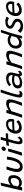

<svg xmlns="http://www.w3.org/2000/svg" viewBox="2814 -3572 798 6465"><g transform="rotate(-90 3212.5 -339.0)"><path d="M29.9 7.2Q33.4 -10.2 42.5 -51.8Q51.7 -93.4 64.7 -150.7Q77.7 -208 93 -273.6Q108.3 -339.2 123.9 -405.4Q139.4 -471.7 153.7 -531.2Q167.9 -590.8 179.1 -636.1Q190.2 -681.4 196.2 -703.9Q203.2 -705.1 231.7 -709.2Q260.1 -713.2 295.1 -717.7Q286.1 -681.4 273.1 -626.4Q260.1 -571.4 245.8 -507.5Q231.6 -443.6 218.1 -379.9Q227.3 -388.6 244.5 -402.1Q261.6 -415.7 284.9 -429.1Q308.1 -442.4 336.5 -451.5Q364.8 -460.6 396.7 -460.6Q478 -460.6 513 -416Q548.1 -371.4 548.1 -285.2Q548.1 -231.2 531.2 -180.6Q514.2 -129.9 481.2 -89.6Q448.2 -49.2 399.8 -25.6Q351.4 -1.9 288.7 -1.9Q250 -1.9 221.2 -11.6Q192.5 -21.2 174.2 -34.3Q155.9 -47.3 148.9 -56.7Q145.4 -42.2 140.7 -21.2Q135.9 -0.1 134 9.5Q112.9 9.8 81 9.5Q49.1 9.1 29.9 7.2ZM168.1 -139.3Q174.2 -132.2 189.6 -120.9Q204.9 -109.6 229.5 -100.6Q254.1 -91.6 286.8 -91.6Q338.2 -91.6 375.2 -114.8Q412.2 -137.9 432.2 -177.8Q452.1 -217.6 452.1 -266.8Q452.1 -320.4 434.9 -348.6Q417.6 -376.8 364.9 -376.8Q330.1 -376.8 298.1 -361.2Q266.2 -345.6 240.5 -324.3Q214.9 -303.1 198.8 -286.4Q198 -281.1 194.8 -266.2Q191.6 -251.2 187.6 -232Q183.6 -212.7 179.5 -193.3Q175.4 -173.9 172.4 -159.2Q169.4 -144.6 168.1 -139.3Z M1071.8 -499.8Q1079.9 -502.2 1094.7 -503.6Q1109.5 -505.1 1123.6 -505.1Q1135.6 -505.1 1150.2 -504.3Q1164.8 -503.6 1172.4 -502.1Q1167.6 -453.4 1159.3 -402.8Q1151 -352.3 1137.9 -303.3Q1120.1 -236.4 1093.7 -177Q1067.3 -117.6 1030.1 -72.2Q992.9 -26.9 942.7 -1Q892.6 24.8 827.1 24.8Q763.2 24.8 725.1 2Q687.1 -20.8 670.4 -61.9Q653.8 -102.9 653.8 -157.1Q653.8 -208.4 666.2 -268.2Q678.6 -328 698.7 -392.3Q718.8 -456.6 741.2 -520.6Q750.4 -520.9 763.8 -520.9Q777.1 -520.9 788.3 -520.2Q803.6 -519.6 818.2 -517.7Q832.8 -515.8 842.1 -512.8Q821 -457.1 801.8 -396.5Q782.6 -335.9 770.3 -279.5Q758.1 -223 758.1 -178.1Q758.1 -121.2 780.4 -93.7Q802.8 -66.1 845.4 -66.1Q887.4 -66.1 923.3 -94.6Q959.1 -123.1 988.3 -177.4Q1017.4 -231.8 1038.4 -309.2Q1050.7 -354.1 1059.2 -401.8Q1067.8 -449.4 1071.8 -499.8Z M1307.7 0.4Q1299.8 0.9 1284.7 1.9Q1269.6 3 1253.9 3Q1239.9 3 1227.3 2.1Q1214.6 1.1 1203.3 -0.3Q1208.3 -11.3 1218.5 -42Q1228.7 -72.7 1242.6 -116.1Q1256.6 -159.5 1271.8 -208.6Q1287.1 -257.6 1301.8 -305.9Q1316.4 -354.1 1328.6 -394.8Q1340.8 -435.4 1348.2 -461.1Q1359 -462.1 1376.9 -463.2Q1394.8 -464.2 1412.8 -465.1Q1430.8 -466 1441.4 -466Q1439.5 -452.7 1432.8 -423.7Q1426.1 -394.8 1416.9 -360.1Q1404.6 -313.5 1388.8 -258.4Q1373.1 -203.2 1357.1 -150.4Q1341.1 -97.6 1328 -57Q1314.9 -16.5 1307.7 0.4ZM1424.8 -541.9Q1397.4 -541.9 1380.9 -556.3Q1364.4 -570.6 1364.4 -593.2Q1364.4 -618.8 1376.7 -639.7Q1389.1 -660.5 1409.8 -673Q1430.5 -685.6 1455.8 -685.6Q1480.2 -685.6 1494.8 -670.4Q1509.5 -655.2 1509.5 -632.6Q1509.5 -608.8 1498.2 -588Q1486.9 -567.2 1467.8 -554.6Q1448.6 -541.9 1424.8 -541.9Z M1850.2 -87.3Q1837.8 -63.4 1817.2 -38.5Q1796.6 -13.6 1765.8 3.3Q1735.1 20.2 1691.3 20.2Q1635.4 20.2 1611.6 -12.8Q1587.9 -45.9 1587.9 -96.6Q1587.9 -120.1 1594.4 -157.8Q1601 -195.5 1611.1 -238.8Q1621.2 -282 1632.5 -324.1Q1643.8 -366.1 1653.9 -399.8Q1663.9 -433.6 1669.9 -450.8Q1619.5 -446 1582.2 -440.2Q1545 -434.4 1534.1 -431.7Q1535.2 -447.4 1538.2 -465.3Q1541.3 -483.2 1544.6 -497.6Q1547.8 -511.9 1549 -516.8Q1578.1 -520.9 1616.5 -525.5Q1654.9 -530.1 1691.4 -532.2Q1699.2 -556.3 1706.7 -582.9Q1714.2 -609.5 1720.6 -634.9Q1726.1 -656.3 1730.7 -676.6Q1735.2 -696.8 1737.8 -710.7L1831.4 -716.1Q1831.1 -712.1 1827.4 -695.1Q1823.7 -678 1817.8 -653.5Q1811.8 -628.9 1804.5 -602.2Q1800.5 -587.1 1796.1 -570.7Q1791.6 -554.3 1787.2 -537.9Q1802.6 -538.9 1824.8 -539.9Q1846.9 -540.8 1860.6 -541Q1884.3 -541.6 1905.9 -541.3Q1927.4 -541 1942.6 -540.7Q1957.8 -540.4 1961.2 -540.1Q1959.8 -526.4 1954.3 -502.7Q1948.9 -478.9 1944.6 -463.1Q1939.6 -463.4 1910.4 -463.8Q1881.3 -464.2 1852.6 -463.2Q1832.3 -462.7 1808.3 -461.4Q1784.2 -460.1 1764.7 -458.8Q1758.2 -439.2 1747.8 -405.5Q1737.4 -371.8 1725.9 -331Q1714.5 -290.2 1704.3 -249.5Q1694.1 -208.8 1687.6 -175Q1681.1 -141.2 1681.1 -121.8Q1681.1 -96.6 1689.2 -81.8Q1697.2 -67 1719.1 -67Q1740.8 -67 1757.7 -81.5Q1774.6 -96.1 1786.8 -115.3Q1798.9 -134.6 1805.7 -149Q1808.1 -146.6 1814.4 -137.8Q1820.8 -128.9 1828.4 -118.1Q1836.1 -107.2 1842.2 -98.5Q1848.2 -89.7 1850.2 -87.3Z M2396.6 -111.6Q2382.8 -97.6 2360 -79.5Q2337.2 -61.3 2305.7 -44.5Q2274.1 -27.8 2233.6 -16.6Q2193 -5.4 2143.6 -5.4Q2052.8 -5.4 1999.8 -55.2Q1946.7 -104.9 1946.7 -199Q1946.7 -273.9 1971.9 -335.2Q1997.1 -396.6 2041.8 -441Q2086.4 -485.3 2145.8 -509.5Q2205.1 -533.7 2273.9 -533.7Q2356.1 -533.7 2399 -490.1Q2441.9 -446.5 2441.9 -371.1Q2441.9 -344.1 2436.4 -316.1Q2430.9 -288.1 2420.3 -260Q2415.1 -260.2 2394.2 -260.2Q2373.3 -260.2 2344.6 -260.3Q2315.9 -260.3 2287.1 -260Q2258.2 -259.8 2237.2 -259.1Q2205.2 -258.5 2168.2 -256.4Q2131.1 -254.2 2099 -251.5Q2066.9 -248.8 2049.2 -246Q2044.2 -228.3 2044.2 -201.6Q2044.2 -171.8 2059.2 -148.1Q2074.1 -124.4 2100.8 -110.7Q2127.5 -97 2162.9 -97Q2199.8 -97 2230.1 -108.1Q2260.5 -119.1 2283.9 -135Q2307.4 -150.9 2323.4 -165.5Q2339.5 -180.1 2347.7 -186.9Q2350.2 -184.4 2357.1 -176Q2364.1 -167.5 2372.4 -155.9Q2380.7 -144.4 2387.6 -132.7Q2394.4 -120.9 2396.6 -111.6ZM2066.8 -312.6Q2081.2 -315.1 2108.6 -317.5Q2136 -319.9 2172.1 -322Q2208.1 -324.1 2248 -324.8Q2271.4 -325.4 2293.5 -325.6Q2315.6 -325.8 2331.1 -326Q2346.6 -326.2 2349.7 -326.1Q2352.6 -336 2353.9 -349Q2355.2 -361.9 2355.2 -374.2Q2355.1 -397.3 2345.9 -417.7Q2336.7 -438.1 2316.2 -450.7Q2295.8 -463.3 2261.4 -463.3Q2218.1 -463.3 2176.8 -445Q2135.4 -426.8 2105.9 -393Q2076.3 -359.2 2066.8 -312.6Z M2582.8 6.4Q2572.8 6.7 2559.4 6.8Q2546.1 6.8 2532.6 6.6Q2519.9 6.2 2504.3 5.3Q2488.8 4.4 2480.6 3.7Q2496.8 -38.1 2513.7 -87.4Q2530.7 -136.6 2549.9 -198.3Q2569.2 -259.9 2591.9 -338.6Q2614.6 -417.3 2641.4 -518Q2654.1 -519.8 2671.1 -521Q2688.2 -522.3 2705.8 -522.3Q2717.1 -522.3 2728.2 -521.8Q2739.3 -521.4 2747 -519.8Q2746.3 -514.6 2742.3 -498.7Q2738.4 -482.8 2733.7 -465.3Q2729.1 -447.8 2725.4 -437.2Q2748.1 -457.4 2787.8 -479Q2827.4 -500.6 2873.9 -515.3Q2920.4 -530 2962.8 -530Q3039.1 -530 3070.6 -499.8Q3102.1 -469.6 3102.1 -411.9Q3102.1 -377.3 3091.5 -328.1Q3080.9 -278.8 3063.8 -222Q3046.6 -165.1 3026.3 -107.4Q3006.1 -49.8 2986.8 1.5Q2979.4 2.5 2965.3 3.4Q2951.1 4.3 2935.1 4.3Q2919 4.3 2904.9 3.6Q2890.8 2.8 2882.5 1.5Q2900.3 -40.3 2920.2 -91Q2940 -141.6 2957.6 -193Q2975.2 -244.4 2986.2 -289.1Q2997.1 -333.9 2997.1 -363.2Q2997.1 -397.8 2979.4 -416.8Q2961.7 -435.9 2919.9 -435.9Q2875.4 -435.9 2833.4 -421Q2791.4 -406.1 2757.2 -385.9Q2723 -365.7 2701.1 -349.1Q2676.7 -264.8 2653.6 -194.3Q2630.6 -123.8 2612.2 -72.3Q2593.9 -20.9 2582.8 6.4Z M3380.4 -32.2Q3364.2 -15.6 3333.7 1.2Q3303.1 18.1 3262 18.1Q3209.2 18.1 3185.1 -7.7Q3161 -33.4 3161 -78.2Q3161 -107.1 3170.2 -154.7Q3179.4 -202.2 3194.7 -260.9Q3209.9 -319.6 3228.6 -383.2Q3247.3 -446.7 3266.9 -508.5Q3286.5 -570.4 3304 -623.6Q3321.4 -676.9 3333.9 -714.5Q3357.6 -716.2 3376.7 -716.2Q3389.9 -716.2 3402.4 -715.4Q3414.9 -714.6 3428.4 -713Q3412.8 -667.3 3394.3 -611.8Q3375.9 -556.4 3357.1 -497.2Q3338.2 -438 3320.8 -380.2Q3303.2 -322.5 3289.4 -271.6Q3275.6 -220.6 3267.5 -181.6Q3259.5 -142.5 3259.5 -121.3Q3259.5 -99.5 3267.4 -86.1Q3275.2 -72.8 3295.1 -72.8Q3315.2 -72.8 3330.3 -82.8Q3345.4 -92.9 3357.8 -108.5Q3359.9 -104.4 3363.2 -93.7Q3366.6 -82.9 3370.3 -69.7Q3374.1 -56.5 3377 -46Q3379.9 -35.5 3380.4 -32.2Z M3655.1 10.3Q3568.9 10.3 3518.4 -23.5Q3467.9 -57.4 3467.9 -132.5Q3467.9 -186.8 3492.7 -225.3Q3517.4 -263.8 3559.5 -287.9Q3601.6 -312 3654.1 -323.2Q3706.6 -334.4 3762.1 -334.4Q3795.2 -334.4 3827.1 -329.6Q3858.9 -324.8 3882.2 -318.7Q3905.5 -312.7 3912.4 -308.9Q3914.9 -321.9 3915.2 -336.4Q3915.6 -351 3913.5 -366.5Q3909.9 -409.7 3874.8 -429.8Q3839.6 -450 3786.3 -450Q3747.9 -450 3713.3 -438.5Q3678.8 -427.1 3650.9 -408Q3623.1 -388.9 3603.5 -366.6L3537.2 -419.8Q3582.6 -468.6 3653 -500Q3723.3 -531.4 3803.9 -531.4Q3895.8 -531.4 3950.2 -491.5Q4004.5 -451.6 4004.5 -366.1Q4004.5 -342.1 3999.5 -313.8Q3994.6 -285.5 3986.2 -256.1Q3974.9 -216.2 3965.3 -176.6Q3955.7 -137 3955.7 -108.2Q3955.7 -93.4 3961.1 -88.9Q3966.6 -84.4 3976.6 -84.4Q3992.8 -84.4 4006.5 -98.3Q4020.2 -112.1 4029.1 -137.4L4064.1 -84.1Q4049.9 -42 4018.9 -20Q3988 2.1 3952.4 2.1Q3915.4 2.1 3897.9 -18Q3880.4 -38.1 3880.4 -78.9Q3865.7 -58.8 3831.5 -38.1Q3797.3 -17.4 3751.5 -3.5Q3705.8 10.3 3655.1 10.3ZM3687.4 -68.2Q3719.8 -68.2 3753.6 -77.8Q3787.4 -87.4 3818.1 -103.8Q3848.8 -120.3 3871.1 -140.9Q3878.9 -171.8 3885.4 -195.8Q3891.8 -219.9 3898.3 -241Q3885.3 -245.9 3846.8 -254.2Q3808.4 -262.4 3757 -262.4Q3724 -262.4 3691.1 -255.7Q3658.1 -248.9 3630.7 -235Q3603.3 -221.1 3586.9 -199.6Q3570.4 -178.2 3570.4 -149.1Q3570.4 -104.9 3599.6 -86.5Q3628.7 -68.2 3687.4 -68.2Z M4217.8 6.4Q4207.8 6.7 4194.4 6.8Q4181.1 6.8 4167.6 6.6Q4154.9 6.2 4139.3 5.3Q4123.8 4.4 4115.6 3.7Q4131.8 -38.1 4148.7 -87.4Q4165.7 -136.6 4184.9 -198.3Q4204.2 -259.9 4226.9 -338.6Q4249.6 -417.3 4276.4 -518Q4289.1 -519.8 4306.1 -521Q4323.2 -522.3 4340.8 -522.3Q4352.1 -522.3 4363.2 -521.8Q4374.3 -521.4 4382 -519.8Q4381.3 -514.6 4377.3 -498.7Q4373.4 -482.8 4368.7 -465.3Q4364.1 -447.8 4360.4 -437.2Q4383.1 -457.4 4422.8 -479Q4462.4 -500.6 4508.9 -515.3Q4555.4 -530 4597.8 -530Q4674.1 -530 4705.6 -499.8Q4737.1 -469.6 4737.1 -411.9Q4737.1 -377.3 4726.5 -328.1Q4715.9 -278.8 4698.8 -222Q4681.6 -165.1 4661.3 -107.4Q4641.1 -49.8 4621.8 1.5Q4614.4 2.5 4600.3 3.4Q4586.1 4.3 4570.1 4.3Q4554 4.3 4539.9 3.6Q4525.8 2.8 4517.5 1.5Q4535.3 -40.3 4555.2 -91Q4575 -141.6 4592.6 -193Q4610.2 -244.4 4621.2 -289.1Q4632.1 -333.9 4632.1 -363.2Q4632.1 -397.8 4614.4 -416.8Q4596.7 -435.9 4554.9 -435.9Q4510.4 -435.9 4468.4 -421Q4426.4 -406.1 4392.2 -385.9Q4358 -365.7 4336.1 -349.1Q4311.7 -264.8 4288.6 -194.3Q4265.6 -123.8 4247.2 -72.3Q4228.9 -20.9 4217.8 6.4Z M5144.6 -1.5Q5146.9 -10.3 5151.1 -27.3Q5155.2 -44.2 5159.7 -61.2Q5164.2 -78.2 5166.4 -85.9Q5161.9 -80 5148.9 -66.4Q5135.8 -52.9 5113.2 -38Q5090.6 -23.1 5057 -12.5Q5023.3 -1.9 4977.7 -1.9Q4928.1 -1.9 4890 -25.5Q4851.9 -49 4830.5 -91.2Q4809.1 -133.5 4809.1 -190.1Q4809.1 -276.6 4845.9 -341.7Q4882.8 -406.7 4948.2 -443.1Q5013.6 -479.5 5098.5 -479.5Q5143.8 -479.5 5177.2 -469.5Q5210.6 -459.5 5231.6 -445.8Q5252.6 -432.2 5260.1 -421.4Q5266.1 -443.2 5276.2 -475Q5286.4 -506.7 5298.3 -542.2Q5310.2 -577.8 5321.7 -611.6Q5333.1 -645.3 5342.4 -671.6Q5351.7 -697.9 5356.5 -710.1Q5376.5 -710.1 5400.2 -708.2Q5423.9 -706.3 5440 -702.4Q5379.5 -527.6 5329.7 -353.3Q5279.9 -179.1 5232.1 1.2Q5222.8 1.2 5205.3 0.8Q5187.9 0.5 5170.6 -0.1Q5153.4 -0.8 5144.6 -1.5ZM5012.9 -94.2Q5046.8 -94.2 5075.6 -105.4Q5104.3 -116.5 5127.2 -132.7Q5150.1 -148.9 5165.9 -164.6Q5181.7 -180.2 5189.5 -188.9Q5192.9 -200.7 5199.2 -221.9Q5205.4 -243.1 5212.3 -266.7Q5219.2 -290.3 5225.2 -310.8Q5231.2 -331.3 5234.1 -341.7Q5225.4 -352.2 5206 -364.7Q5186.6 -377.2 5158.8 -386.3Q5131 -395.3 5096.1 -395.3Q5010.4 -395.3 4957.9 -346.1Q4905.3 -296.8 4905.3 -211.1Q4905.3 -151.9 4935.1 -123.1Q4964.9 -94.2 5012.9 -94.2Z M5558.6 40.7Q5508.9 40.7 5464.9 27Q5420.8 13.4 5387.9 -8.7Q5355 -30.7 5339.6 -55.3Q5344.8 -62.1 5354.5 -73.9Q5364.3 -85.7 5376 -99.1Q5387.8 -112.5 5398.7 -124Q5409.6 -135.6 5416.7 -141.6Q5431.9 -117.4 5456 -95.2Q5480.1 -73 5510.9 -59.2Q5541.7 -45.3 5576.1 -45.3Q5611.3 -45.3 5643.6 -56.7Q5675.9 -68.1 5696.4 -90.8Q5717 -113.5 5717 -147.7Q5717 -183.3 5689.1 -206.5Q5661.2 -229.7 5612.9 -248.9Q5572.2 -265.5 5542.4 -284.8Q5512.5 -304 5496.2 -330.8Q5479.9 -357.6 5479.9 -395.8Q5479.9 -438 5500.4 -468.8Q5521 -499.6 5555.3 -519.8Q5589.6 -539.9 5630.8 -549.7Q5671.9 -559.4 5713.4 -559.4Q5775.5 -559.4 5820.8 -543.9Q5866.1 -528.4 5887.2 -510.3Q5882.5 -502 5872.3 -488.3Q5862.1 -474.7 5850 -460.5Q5837.9 -446.2 5825.9 -434.9Q5806.4 -450.8 5775 -465.3Q5743.6 -479.8 5704.3 -479.8Q5683.8 -479.8 5661.3 -475.8Q5638.8 -471.7 5619.2 -462.7Q5599.5 -453.8 5587.3 -439.2Q5575.1 -424.6 5575.1 -403.7Q5575.1 -376.5 5600.4 -356.6Q5625.6 -336.7 5670.4 -319.4Q5715.2 -302.7 5747.6 -279.8Q5780 -256.9 5797.5 -226.5Q5815.1 -196.1 5815.1 -156.8Q5815.1 -91.8 5779 -47.9Q5743 -4 5684.5 18.3Q5626 40.7 5558.6 40.7Z M6355.1 -111.6Q6341.3 -97.6 6318.5 -79.5Q6295.8 -61.3 6264.2 -44.5Q6232.6 -27.8 6192.1 -16.6Q6151.5 -5.4 6102.1 -5.4Q6011.3 -5.4 5958.2 -55.2Q5905.2 -104.9 5905.2 -199Q5905.2 -273.9 5930.4 -335.2Q5955.6 -396.6 6000.2 -441Q6044.9 -485.3 6104.3 -509.5Q6163.6 -533.7 6232.4 -533.7Q6314.6 -533.7 6357.5 -490.1Q6400.4 -446.5 6400.4 -371.1Q6400.4 -344.1 6394.9 -316.1Q6389.4 -288.1 6378.8 -260Q6373.6 -260.2 6352.7 -260.2Q6331.8 -260.2 6303.1 -260.3Q6274.4 -260.3 6245.6 -260Q6216.8 -259.8 6195.8 -259.1Q6163.7 -258.5 6126.7 -256.4Q6089.6 -254.2 6057.5 -251.5Q6025.4 -248.8 6007.7 -246Q6002.8 -228.3 6002.8 -201.6Q6002.8 -171.8 6017.7 -148.1Q6032.6 -124.4 6059.3 -110.7Q6086 -97 6121.4 -97Q6158.2 -97 6188.6 -108.1Q6219 -119.1 6242.4 -135Q6265.9 -150.9 6281.9 -165.5Q6298 -180.1 6306.2 -186.9Q6308.7 -184.4 6315.6 -176Q6322.6 -167.5 6330.9 -155.9Q6339.2 -144.4 6346.1 -132.7Q6352.9 -120.9 6355.1 -111.6ZM6025.3 -312.6Q6039.7 -315.1 6067.1 -317.5Q6094.5 -319.9 6130.6 -322Q6166.6 -324.1 6206.5 -324.8Q6229.9 -325.4 6252 -325.6Q6274.1 -325.8 6289.6 -326Q6305.1 -326.2 6308.2 -326.1Q6311.1 -336 6312.4 -349Q6313.8 -361.9 6313.8 -374.2Q6313.6 -397.3 6304.4 -417.7Q6295.2 -438.1 6274.7 -450.7Q6254.2 -463.3 6219.9 -463.3Q6176.6 -463.3 6135.3 -445Q6093.9 -426.8 6064.4 -393Q6034.8 -359.2 6025.3 -312.6Z"/></g></svg>

Font: Grandstander Thin
Style: Italic
Weight: 100
Italic angle: -15°
Designer: Tyler Finck
Foundry: Etcetera Type Co
Version: Version 1.200